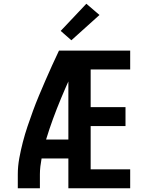

<svg xmlns="http://www.w3.org/2000/svg" viewBox="-20 -1005 790 1025"><path d="M75 0V-74Q75 -117 83 -160.5Q91 -204 102 -246.5Q113 -289 127 -330.5Q141 -372 156 -413Q171 -454 188 -494.5Q205 -535 222.5 -575.5Q240 -616 258 -655.5Q276 -695 295 -735H345V-714L402 -691Q376 -639 352 -586Q328 -533 305.5 -479Q283 -425 263 -370.5Q243 -316 226 -260H345V-159H202Q198 -138 195.5 -116.5Q193 -95 193 -74V0ZM345 0V-735H675V-634H464V-433H650V-332H464V-101H675V0ZM361 -790 304 -840 441 -985 511 -925Z"/></svg>

Font: Iosevka Book
Style: Bold
Weight: 700
Designer: Belleve Invis
Foundry: Belleve Invis
Version: Version 28.0.7; ttfautohint (v1.8.3)